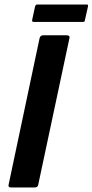

<svg xmlns="http://www.w3.org/2000/svg" viewBox="-20 -829 409 849"><path d="M149 -12Q147 0 133 0H29Q15 0 18 -12L155 -660Q158 -673 172 -673H276Q282 -673 285.5 -669.5Q289 -666 287 -660ZM355 -738Q354 -734 352.5 -733Q351 -732 343 -732H131Q124 -732 123 -734Q122 -736 122 -740L135 -800Q137 -806 139 -807.5Q141 -809 147 -809H360Q367 -809 368.5 -808Q370 -807 369 -800Z"/></svg>

Font: Glory
Style: Bold Italic
Weight: 700
Italic angle: -12°
Version: Version 1.011